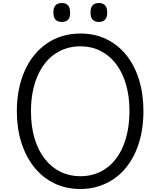

<svg xmlns="http://www.w3.org/2000/svg" viewBox="-20 -1238 1067 1277"><path d="M515 19Q418 19 340.5 -19Q263 -57 207.5 -126Q152 -195 122 -290Q92 -385 92 -499Q92 -575 105.5 -642.5Q119 -710 144.5 -767.5Q170 -825 207 -870.5Q244 -916 291 -948.5Q338 -981 394.5 -998Q451 -1015 515 -1015Q611 -1015 688 -977.5Q765 -940 820.5 -871Q876 -802 905 -707Q934 -612 934 -499Q934 -423 921 -355Q908 -287 882.5 -229.5Q857 -172 820.5 -126Q784 -80 737 -48Q690 -16 634.5 1.5Q579 19 515 19ZM515 -66Q563 -66 605.5 -79Q648 -92 684.5 -117.5Q721 -143 750 -180.5Q779 -218 799 -266Q819 -314 830 -372.5Q841 -431 841 -499Q841 -600 817 -680Q793 -760 749.5 -815.5Q706 -871 646.5 -900.5Q587 -930 515 -930Q467 -930 424 -917Q381 -904 344 -878.5Q307 -853 278 -815.5Q249 -778 228.5 -730Q208 -682 197 -624Q186 -566 186 -499Q186 -397 210 -317Q234 -237 278 -181Q322 -125 382 -95.5Q442 -66 515 -66ZM391 -1092Q363 -1092 349 -1107.5Q335 -1123 335 -1155Q335 -1187 349 -1202.5Q363 -1218 391 -1218Q419 -1218 432.5 -1202.5Q446 -1187 446 -1155Q448 -1123 433.5 -1107.5Q419 -1092 391 -1092ZM638 -1092Q610 -1092 596 -1107.5Q582 -1123 582 -1155Q582 -1187 596 -1202.5Q610 -1218 638 -1218Q665 -1218 679 -1202.5Q693 -1187 693 -1155Q694 -1124 679.5 -1108Q665 -1092 638 -1092Z"/></svg>

Font: Playwrite NG Modern
Style: Regular
Weight: 400
Designer: Veronika Burian, José Scaglione
Foundry: TypeTogether
Version: Version 1.002